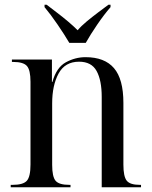

<svg xmlns="http://www.w3.org/2000/svg" viewBox="-20 -786 637 806"><path d="M25 0V-10H33Q77 -10 92.5 -27Q108 -44 108 -95V-443Q108 -492 93 -509Q78 -526 35 -526H30V-536H198V-442H200Q217 -503 256.5 -524.5Q296 -546 339 -546Q419 -546 458.5 -500Q498 -454 498 -354V-95Q498 -45 512 -27.5Q526 -10 567 -10H572V0H407V-379Q407 -449 385.5 -488Q364 -527 312 -527Q253 -527 226 -477.5Q199 -428 199 -352V-94Q199 -44 213.5 -27Q228 -10 271 -10H276V0ZM271 -606Q251 -640 222 -682.5Q193 -725 167 -756V-766H176Q194 -752 218.5 -733.5Q243 -715 266 -695.5Q289 -676 306 -659Q321 -677 344 -696Q367 -715 391.5 -733.5Q416 -752 435 -766H444V-756Q417 -725 388 -682.5Q359 -640 340 -606Z"/></svg>

Font: Noto Serif Display SemiCondensed
Style: Regular
Weight: 400
Width: 4
Designer: Monotype Design Team
Foundry: Monotype Imaging Inc.
Version: Version 2.009